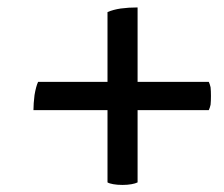

<svg xmlns="http://www.w3.org/2000/svg" viewBox="-20 -533 610 524"><path d="M84 -309.6Q78.1 -296.9 74.2 -273.4Q71.3 -250 71.3 -232.4Q138.7 -232.4 273.4 -232.4Q273.4 -182.6 273.4 -35.2Q278.3 -32.2 289.1 -30.3Q299.8 -28.3 314.5 -28.3Q328.1 -28.3 338.9 -30.3Q349.6 -32.2 355.5 -35.2Q355.5 -100.6 355.5 -232.4Q403.3 -232.4 549.8 -232.4Q552.7 -238.3 554.7 -247.1Q555.7 -256.8 555.7 -271.5Q555.7 -285.2 554.7 -294.9Q552.7 -303.7 549.8 -309.6Q485.4 -309.6 355.5 -309.6Q355.5 -360.4 355.5 -512.7Q331.1 -512.7 309.6 -509.8Q289.1 -506.8 273.4 -500Q273.4 -436.5 273.4 -309.6Q225.6 -309.6 84 -309.6Z"/></svg>

Font: cl
Style: Italic
Weight: 400
Designer: Mitja Miklavcic
Version: Version 7.504; 2011; Build 1022